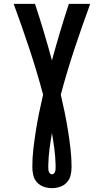

<svg xmlns="http://www.w3.org/2000/svg" viewBox="-20 -755 540 998"><path d="M250 223Q229 223 208 216Q187 209 172.5 193Q158 177 153 156Q148 135 148 113Q148 66 153.5 18.5Q159 -29 166.5 -76Q174 -123 183.5 -169.5Q193 -216 204 -263Q172 -383 133 -500.5Q94 -618 51 -735H162Q186 -662 208 -588.5Q230 -515 250 -441Q270 -515 292 -588.5Q314 -662 338 -735H449Q406 -618 367 -500.5Q328 -383 296 -263Q307 -216 316.5 -169.5Q326 -123 333.5 -76Q341 -29 346.5 18.5Q352 66 352 113Q352 135 347 156Q342 177 327.5 193Q313 209 292 216Q271 223 250 223ZM250 151Q256 151 260 147Q264 143 266 138Q268 133 268.5 127Q269 121 269 116V102Q268 60 262.5 18.5Q257 -23 250 -64Q243 -23 237.5 18.5Q232 60 231 102V116Q231 121 231.5 127Q232 133 234 138Q236 143 240 147Q244 151 250 151Z"/></svg>

Font: Iosevka
Style: Bold
Weight: 700
Monospace: yes
Designer: Belleve Invis
Foundry: Belleve Invis
Version: Version 32.5.0; ttfautohint (v1.8.4)